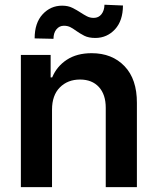

<svg xmlns="http://www.w3.org/2000/svg" viewBox="-20 -772 650 792"><path d="M194.6 -319.6V0H66.1V-545.5H188.9V-452.8H195.3Q214.1 -498.2 255.5 -525.4Q296.9 -552.6 358 -552.6Q442.5 -552.6 493.8 -498.9Q545.1 -445.3 544.7 -347.3V0H416.2V-327.4Q416.2 -382.1 388 -413Q359.7 -443.9 310 -443.9Q259.2 -443.9 226.9 -411.4Q194.6 -378.9 194.6 -319.6ZM200.6 -611.9 122.9 -613.6Q122.9 -677.2 155.7 -712.9Q188.6 -748.6 236.2 -748.6Q261 -748.6 278.9 -739.5Q296.9 -730.5 312.5 -720.2Q325.6 -711.6 338.4 -704.9Q351.2 -698.2 366.5 -698.2Q386.7 -698.2 398.6 -713.4Q410.5 -728.7 410.9 -752.5L487.2 -749.3Q486.9 -686.1 454.2 -650.9Q421.5 -615.8 373.9 -615.4Q345.5 -615.4 327.6 -624.6Q309.7 -633.9 295.1 -644.2Q283.4 -652.7 271.5 -659.3Q259.6 -665.8 243.6 -665.8Q224.8 -665.8 212.7 -650.9Q200.6 -636 200.6 -611.9Z"/></svg>

Font: Inter Zeller Semi Bold
Style: Regular
Weight: 600
Designer: Rasmus Andersson; Joe Bland
Foundry: zeller
Version: Version 3.015;git-dec3a8cb1